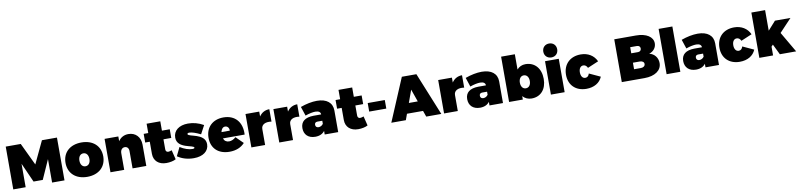

<svg xmlns="http://www.w3.org/2000/svg" viewBox="3 -1952 12870 3097"><g transform="rotate(-10 6438.0 -403.5)"><path d="M50 -701V0H253V-384L394 -68H545L686 -384V0H889V-701H643L470 -335L296 -701Z M1263 -555C1075 -555 954 -445 954 -274C954 -103 1075 8 1263 8C1451 8 1572 -103 1572 -274C1572 -445 1451 -555 1263 -555ZM1263 -377C1313 -377 1345 -335 1345 -271C1345 -207 1313 -165 1263 -165C1213 -165 1181 -207 1181 -271C1181 -335 1213 -377 1263 -377Z M2033 -557C1961 -557 1904 -525 1867 -469V-547H1642V0H1867V-271C1867 -324 1895 -359 1939 -359C1978 -359 2004 -330 2004 -284V0H2229V-349C2229 -475 2148 -557 2033 -557Z M2676 -178C2655 -170 2633 -164 2620 -164C2593 -163 2576 -181 2576 -210V-375H2704V-517H2576V-670H2352V-517H2277V-375H2352V-176C2352 -62 2433 11 2558 10C2616 10 2678 -3 2714 -24Z M3188 -349 3262 -488C3180 -534 3095 -557 3008 -557C2862 -557 2767 -483 2767 -368C2767 -183 3045 -204 3045 -156C3045 -146 3032 -140 3011 -140C2950 -140 2882 -163 2809 -208L2741 -68C2817 -16 2907 10 3008 10C3159 10 3256 -63 3256 -176C3256 -360 2972 -340 2972 -391C2972 -402 2984 -409 3003 -409C3045 -409 3107 -389 3188 -349Z M3588 -555C3412 -555 3296 -444 3296 -271C3296 -102 3407 8 3594 8C3700 8 3784 -28 3842 -92L3725 -207C3691 -175 3652 -158 3614 -158C3570 -158 3538 -180 3523 -223H3879C3891 -425 3779 -555 3588 -555ZM3654 -327H3518C3527 -373 3551 -405 3590 -405C3629 -405 3657 -372 3654 -327Z M4175 -467V-547H3950V0H4175V-261C4175 -333 4241 -369 4342 -354V-557C4271 -557 4213 -524 4175 -467Z M4632 -467V-547H4407V0H4632V-261C4632 -333 4698 -369 4799 -354V-557C4728 -557 4670 -524 4632 -467Z M5120 -557C5039 -557 4943 -538 4850 -504L4900 -354C4962 -377 5025 -389 5066 -389C5121 -389 5150 -367 5151 -329H5026C4887 -327 4814 -270 4814 -162C4814 -58 4881 10 4997 10C5067 10 5119 -15 5151 -59V0H5372V-354C5372 -483 5278 -557 5120 -557ZM5075 -133C5043 -133 5025 -151 5025 -181C5025 -210 5042 -225 5073 -225H5151V-175C5133 -148 5104 -133 5075 -133Z M5819 -178C5798 -170 5776 -164 5763 -164C5736 -163 5719 -181 5719 -210V-375H5847V-517H5719V-670H5495V-517H5420V-375H5495V-176C5495 -62 5576 11 5701 10C5759 10 5821 -3 5857 -24Z M5922 -379V-239H6202V-379Z M6814 0H7061L6776 -701H6538L6242 0H6480L6516 -99H6779ZM6576 -265 6650 -470 6722 -265Z M7331 -467V-547H7106V0H7331V-261C7331 -333 7397 -369 7498 -354V-557C7427 -557 7369 -524 7331 -467Z M7819 -557C7738 -557 7642 -538 7549 -504L7599 -354C7661 -377 7724 -389 7765 -389C7820 -389 7849 -367 7850 -329H7725C7586 -327 7513 -270 7513 -162C7513 -58 7580 10 7696 10C7766 10 7818 -15 7850 -59V0H8071V-354C8071 -483 7977 -557 7819 -557ZM7774 -133C7742 -133 7724 -151 7724 -181C7724 -210 7741 -225 7772 -225H7850V-175C7832 -148 7803 -133 7774 -133Z M8535 -555C8479 -555 8431 -533 8396 -492V-742H8171V0H8396V-56C8432 -15 8482 8 8541 8C8690 8 8786 -101 8786 -270C8786 -443 8687 -555 8535 -555ZM8477 -170C8428 -170 8396 -212 8396 -276C8396 -340 8428 -382 8477 -382C8527 -382 8559 -340 8559 -276C8559 -212 8527 -170 8477 -170Z M8969 -817C8902 -817 8855 -770 8855 -703C8855 -636 8902 -589 8969 -589C9036 -589 9083 -636 9083 -703C9083 -770 9036 -817 8969 -817ZM8856 -547V0H9081V-547Z M9520 -321 9699 -397C9654 -497 9559 -555 9440 -555C9265 -555 9151 -443 9151 -271C9151 -102 9264 8 9438 8C9563 8 9659 -48 9699 -145L9517 -229C9505 -188 9482 -170 9450 -170C9406 -170 9378 -210 9378 -272C9378 -333 9406 -373 9450 -373C9482 -373 9506 -354 9520 -321Z M10372 -701H10017V0H10389C10560 0 10671 -77 10671 -197C10671 -285 10616 -355 10532 -374C10604 -396 10650 -455 10650 -524C10650 -631 10541 -701 10372 -701ZM10359 -431H10248V-531H10359C10391 -531 10412 -512 10412 -482C10412 -451 10391 -431 10359 -431ZM10359 -170H10248V-277H10359C10402 -277 10430 -257 10430 -226C10430 -192 10402 -170 10359 -170Z M10751 -742V0H10976V-742Z M11357 -557C11276 -557 11180 -538 11087 -504L11137 -354C11199 -377 11262 -389 11303 -389C11358 -389 11387 -367 11388 -329H11263C11124 -327 11051 -270 11051 -162C11051 -58 11118 10 11234 10C11304 10 11356 -15 11388 -59V0H11609V-354C11609 -483 11515 -557 11357 -557ZM11312 -133C11280 -133 11262 -151 11262 -181C11262 -210 11279 -225 11310 -225H11388V-175C11370 -148 11341 -133 11312 -133Z M12033 -321 12212 -397C12167 -497 12072 -555 11953 -555C11778 -555 11664 -443 11664 -271C11664 -102 11777 8 11951 8C12076 8 12172 -48 12212 -145L12030 -229C12018 -188 11995 -170 11963 -170C11919 -170 11891 -210 11891 -272C11891 -333 11919 -373 11963 -373C11995 -373 12019 -354 12033 -321Z M12876 -547H12622L12495 -405V-742H12270V0H12495V-144L12522 -172L12606 0H12873L12677 -336Z"/></g></svg>

Font: Montserrat-Arabic Black
Style: Regular
Weight: 900
Designer: Mohamed Gaber
Foundry: Kief Type Foundry
Version: Version 5.008;PS 005.008;hotconv 1.0.88;makeotf.lib2.5.64775